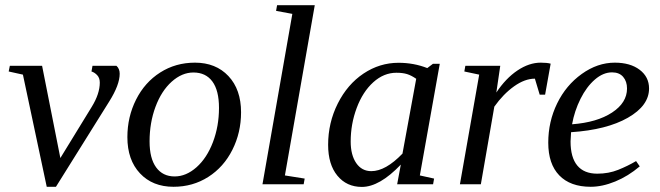

<svg xmlns="http://www.w3.org/2000/svg" viewBox="-20 -714 2558 744"><path d="M366.7 -394Q366.7 -412.1 356.4 -422.9Q346.2 -433.6 334.5 -437L338.4 -459H431.2Q443.8 -447.8 443.8 -428.2Q443.8 -385.3 403.3 -320.8L196.8 9.8H161.1L68.8 -424.8L13.7 -437L18.1 -459H143.1L213.9 -101.6L335.4 -299.8Q366.7 -350.6 366.7 -394Z M559.6 -166Q559.6 -100.1 585.2 -65.2Q610.8 -30.3 656.7 -30.3Q701.2 -30.3 741.5 -65.9Q781.7 -101.6 805.2 -163.3Q828.6 -225.1 828.6 -295.9Q828.6 -363.3 803 -398.2Q777.3 -433.1 729.5 -433.1Q685.1 -433.1 645.3 -397.5Q605.5 -361.8 582.5 -300Q559.6 -238.3 559.6 -166ZM652.3 9.8Q571.3 9.8 522.5 -42.2Q473.6 -94.2 473.6 -182.6Q473.6 -261.2 507.3 -328.1Q541 -395 600.8 -433.1Q660.6 -471.2 735.4 -471.2Q816.4 -471.2 865.2 -419.2Q914.1 -367.2 914.1 -278.8Q914.1 -200.2 880.4 -133.3Q846.7 -66.4 786.9 -28.3Q727.1 9.8 652.3 9.8Z M1084 -34.2 1160.6 -22 1156.7 0H997.1L1112.8 -660.2L1049.8 -671.9L1053.7 -693.8H1199.7Z M1606.9 -34.2 1662.1 -22 1658.2 0H1519L1533.2 -76.2Q1450.7 10.3 1382.3 10.3Q1323.2 10.3 1287.4 -33.2Q1251.5 -76.7 1251.5 -152.8Q1251.5 -238.3 1288.8 -312.7Q1326.2 -387.2 1388.7 -429Q1451.2 -470.7 1524.4 -470.7Q1583.5 -470.7 1635.7 -450.2L1657.7 -466.8H1684.1ZM1592.8 -408.7Q1573.7 -421.9 1557.1 -427Q1540.5 -432.1 1516.1 -432.1Q1467.3 -432.1 1426.5 -395.3Q1385.7 -358.4 1362.3 -295.9Q1338.9 -233.4 1338.9 -165.5Q1338.9 -113.3 1360.4 -82Q1381.8 -50.8 1418.9 -50.8Q1474.1 -50.8 1539.6 -118.7Z M2075.2 -471.2Q2099.6 -471.2 2113.8 -467.3L2092.3 -347.2H2071.3L2052.7 -409.2Q2013.7 -409.2 1971.9 -379.4Q1930.2 -349.6 1895.5 -300.8L1843.3 0H1762.2L1836.9 -424.8L1779.3 -437L1783.2 -459H1918.5L1903.3 -355.5Q1939.9 -410.6 1985.1 -440.9Q2030.3 -471.2 2075.2 -471.2Z M2495.1 -371.1Q2495.1 -304.7 2413.1 -257.8Q2331.1 -210.9 2192.9 -201.7L2190.9 -166Q2190.9 -104 2217 -72.5Q2243.2 -41 2294.4 -41Q2338.4 -41 2375.5 -55.9Q2412.6 -70.8 2444.8 -89.8L2459 -69.3Q2414.1 -31.2 2364 -10.7Q2314 9.8 2269 9.8Q2189.9 9.8 2147.2 -34.4Q2104.5 -78.6 2104.5 -161.1Q2104.5 -242.7 2138.9 -313.2Q2173.3 -383.8 2234.4 -427.5Q2295.4 -471.2 2362.3 -471.2Q2422.4 -471.2 2458.7 -443.6Q2495.1 -416 2495.1 -371.1ZM2196.8 -232.4Q2293.5 -239.7 2351.6 -277.8Q2409.7 -315.9 2409.7 -371.1Q2409.7 -398.4 2394.8 -416Q2379.9 -433.6 2351.6 -433.6Q2317.4 -433.6 2285.2 -405.8Q2252.9 -377.9 2229.5 -331.1Q2206.1 -284.2 2196.8 -232.4Z"/></svg>

Font: Liberation Serif
Style: Italic
Weight: 400
Italic angle: -16.333°
Designer: Steve Matteson
Foundry: Ascender Corporation
Version: Version 2.1.5